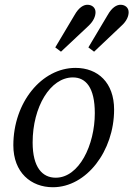

<svg xmlns="http://www.w3.org/2000/svg" viewBox="-20 -773 560 806"><path d="M202 13C343 13 459 -139 459 -313C459 -426 391 -488 297 -488C155 -488 36 -343 36 -163C36 -49 110 13 202 13ZM214 -27C158 -27 117 -70 117 -175C117 -324 191 -448 286 -448C340 -448 378 -406 378 -298C378 -164 312 -27 214 -27ZM212 -574 236 -556 350 -663C374 -685 381 -706 381 -722C381 -741 366 -753 347 -753C331 -753 311 -742 293 -710L212 -574ZM351 -574 375 -556 488 -663C513 -685 520 -706 520 -722C520 -741 505 -753 486 -753C470 -753 450 -742 432 -710L351 -574Z"/></svg>

Font: Source Serif 4 Variable
Style: Italic
Weight: 400
Italic angle: -12°
Designer: Frank Grießhammer
Foundry: Adobe Systems Incorporated
Version: Version 4.004;hotconv 1.0.116;makeotfexe 2.5.65601